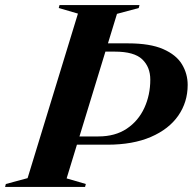

<svg xmlns="http://www.w3.org/2000/svg" viewBox="-66 -735 758 755"><path d="M240.5 -681.5 165 -703.5 168 -715H482.5L479.5 -703.5L394 -680.5L358.5 -564.5H438Q524 -564.5 575.5 -542Q627 -519.5 649.5 -482.2Q672 -445 672 -401Q672 -333.5 635 -280.2Q598 -227 527.2 -196.5Q456.5 -166 356 -166H236.5L196 -33.5L271.5 -11.5L268.5 0H-46L-43 -11.5L42.5 -34.5ZM321 -198.5Q387 -198.5 432.5 -229Q478 -259.5 501.5 -310.5Q525 -361.5 525 -422Q525 -471.5 493.2 -501.8Q461.5 -532 385.5 -532H348.5L246.5 -198.5Z"/></svg>

Font: Newsreader Display SemiBold
Style: Italic
Weight: 600
Italic angle: -17°
Designer: Hugues Gentile
Foundry: Production Type
Version: Version 1.001